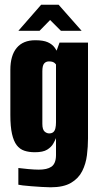

<svg xmlns="http://www.w3.org/2000/svg" viewBox="-20 -676 424 816"><path d="M195 120Q179 120 157 118.5Q135 117 113.5 115.5Q92 114 76.5 112Q61 110 58 109V38Q72 40 99.5 42.5Q127 45 145 45Q162 45 175.5 42Q189 39 198.5 32.5Q208 26 213 13.5Q218 1 218 -17V-89Q214 -79 206 -65Q198 -51 180.5 -40Q163 -29 128 -29Q103 -29 83.5 -35.5Q64 -42 51 -59Q38 -76 31 -107Q24 -138 24 -187V-379Q24 -440 51 -472.5Q78 -505 130 -505Q164 -505 183 -496.5Q202 -488 212.5 -473.5Q223 -459 230 -440L212 -437L233 -495H354V-87Q354 -53 349.5 -16.5Q345 20 329.5 51Q314 82 282 101Q250 120 195 120ZM189 -109Q200 -109 206.5 -114.5Q213 -120 215.5 -131Q218 -142 218 -156V-402Q216 -405 212.5 -408Q209 -411 203.5 -413Q198 -415 188 -415Q175 -415 167.5 -406Q160 -397 160 -373V-150Q160 -137 162.5 -129Q165 -121 169.5 -117Q174 -113 179 -111Q184 -109 189 -109ZM58 -545 155 -656H229L327 -545H239L193 -591L148 -545Z"/></svg>

Font: Alumni Sans Thin ExtraBold
Style: Regular
Weight: 800
Version: Version 1.018